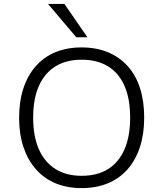

<svg xmlns="http://www.w3.org/2000/svg" viewBox="-20 -956 838 984"><path d="M398 8Q324 8 265 -16.5Q206 -41 164.5 -88Q123 -135 100.5 -201.5Q78 -268 78 -352Q78 -437 100 -503.5Q122 -570 163.5 -617Q205 -664 264 -688.5Q323 -713 398 -713Q473 -713 532.5 -688.5Q592 -664 634 -617.5Q676 -571 697.5 -504.5Q719 -438 719 -353Q719 -269 697 -202Q675 -135 633.5 -88Q592 -41 532.5 -16.5Q473 8 398 8ZM398 -55Q478 -55 533 -89Q588 -123 617.5 -189.5Q647 -256 647 -353Q647 -450 618 -516Q589 -582 533.5 -616Q478 -650 398 -650Q320 -650 264.5 -616Q209 -582 179.5 -516Q150 -450 150 -353Q150 -257 179.5 -190.5Q209 -124 264.5 -89.5Q320 -55 398 -55ZM371 -765 226 -936H310L428 -765Z"/></svg>

Font: Nunito Sans 8pt Light
Style: Regular
Weight: 300
Version: Version 3.101;gftools[0.9.27]